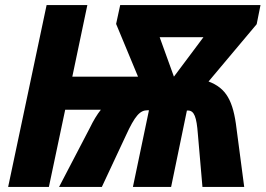

<svg xmlns="http://www.w3.org/2000/svg" viewBox="-20 -734 1043 754"><path d="M12 0H172L236 -303H376C361 -284 347 -261 333 -232L212 0H380L474 -201C510 -280 530 -301 559 -301H565L502 0H652L714 -300H718C743 -300 752 -274 757 -208L775 0H939L909 -228C896 -339 868 -388 799 -414L988 -639L1003 -714H452L436 -640L522 -433H264L323 -714H163ZM663 -433 607 -588H779Z"/></svg>

Font: Noto Sans SemiCondensed ExtraBold
Style: Italic
Weight: 800
Width: 4
Italic angle: -12°
Designer: Monotype Design Team
Foundry: Monotype Imaging Inc.
Version: Version 2.013